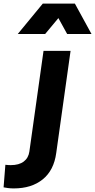

<svg xmlns="http://www.w3.org/2000/svg" viewBox="-146 -830 531 1072"><path d="M-69 222Q-87 222 -101.5 220Q-116 218 -126 216L-116 90Q-108 91 -100 91.5Q-92 92 -86 92Q-40 92 -13.5 72Q13 52 18 16L97 -546H248L168 24Q155 121 92.5 171.5Q30 222 -69 222ZM-47 -640 93 -810H272L365 -640H229L180 -729L106 -640Z"/></svg>

Font: Plus Jakarta Sans ExtraBold
Style: Italic
Weight: 800
Italic angle: -8°
Designer: Gumpita Rahayu
Foundry: Tokotype
Version: Version 2.071; ttfautohint (v1.8.4.7-5d5b);gftools[0.9.29]